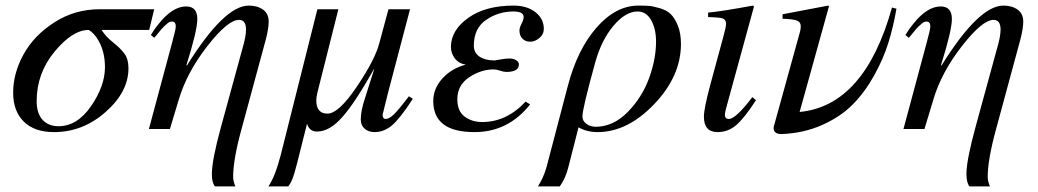

<svg xmlns="http://www.w3.org/2000/svg" viewBox="-20 -461 3708 686"><path d="M531 -428 513 -354H343Q358 -330 384 -309.5Q410 -289 424.5 -269.5Q439 -250 439 -217Q439 -133 357.5 -61Q276 11 173 11Q103 11 65 -26.5Q27 -64 27 -130Q27 -199 64 -266.5Q101 -334 174 -381Q247 -428 337 -428ZM355 -221Q355 -267 338.5 -303Q322 -339 297 -354Q239 -354 175 -276.5Q111 -199 111 -100Q111 -56 132 -33Q153 -10 189 -10Q256 -10 305.5 -82Q355 -154 355 -221Z M646 -228 648 -227Q781 -441 869 -441Q900 -441 920 -426.5Q940 -412 940 -384Q940 -360 930 -321L843 0Q813 109 813 171Q813 186 821 205H748Q737 192 737 161Q737 111 770 -9L845 -283Q859 -330 859 -355Q859 -390 834 -390Q794 -390 721 -296.5Q648 -203 619 -106L587 0H512L594 -305Q608 -355 608 -367Q608 -384 594 -384Q590 -384 585.5 -382Q581 -380 576 -375.5Q571 -371 566.5 -367Q562 -363 556.5 -356.5Q551 -350 547.5 -345.5Q544 -341 538.5 -334.5Q533 -328 531 -326L519 -336Q532 -358 548 -377Q597 -438 645 -438Q685 -438 685 -393Q685 -352 646 -228Z M1441 -117 1455 -108Q1409 -37 1380.5 -13Q1352 11 1318 11Q1297 11 1283 -1Q1269 -13 1269 -34Q1269 -65 1284 -110L1317 -214H1316Q1248 -93 1202.5 -42Q1157 9 1113 9Q1085 9 1077 -19Q1068 17 1057.5 58.5Q1047 100 1042.5 118.5Q1038 137 1032 157Q1026 177 1021 187Q1016 197 1010 205H939Q963 170 983 93L1114 -428H1189L1114 -130Q1110 -112 1110 -103Q1110 -55 1150 -55Q1190 -55 1255 -151.5Q1320 -248 1335 -306L1368 -428H1445L1366 -128Q1347 -52 1347 -51Q1347 -36 1358 -36Q1370 -36 1386.5 -51.5Q1403 -67 1441 -117Z M1858 -98 1874 -88Q1796 11 1675 11Q1528 11 1528 -100Q1528 -145 1561 -181Q1594 -217 1644 -230Q1619 -234 1605 -252.5Q1591 -271 1591 -294Q1592 -354 1653.5 -397.5Q1715 -441 1815 -441Q1863 -441 1893 -417.5Q1923 -394 1923 -358Q1923 -338 1907 -325Q1891 -312 1875 -312Q1857 -312 1846.5 -323Q1836 -334 1836 -352Q1836 -362 1843.5 -376.5Q1851 -391 1851 -400Q1851 -420 1814 -420Q1761 -420 1717 -390Q1673 -360 1673 -298Q1673 -272 1693.5 -258.5Q1714 -245 1747 -245Q1750 -245 1768 -248.5Q1786 -252 1800 -252Q1814 -252 1824 -246Q1834 -240 1834 -231Q1834 -204 1789 -204Q1780 -204 1767 -208.5Q1754 -213 1743 -213Q1699 -213 1656.5 -185Q1614 -157 1614 -106Q1614 -64 1640 -44.5Q1666 -25 1703 -25Q1790 -25 1858 -98Z M1933 135 2008 -151Q2042 -283 2111 -362Q2180 -441 2261 -441Q2284 -441 2298 -440Q2312 -439 2336.5 -432Q2361 -425 2375.5 -411.5Q2390 -398 2401.5 -370.5Q2413 -343 2413 -304Q2413 -189 2317.5 -89Q2222 11 2115 11Q2077 11 2047 -6L2011 135Q2001 176 1980 205H1902Q1922 174 1933 135ZM2324 -312Q2324 -358 2306.5 -389Q2289 -420 2258 -420Q2215 -420 2172 -369Q2129 -318 2107 -239Q2061 -73 2061 -45Q2061 -29 2075 -18.5Q2089 -8 2110 -8Q2172 -9 2223 -61Q2274 -113 2299 -181.5Q2324 -250 2324 -312Z M2668 -114 2681 -103Q2639 -38 2610 -13.5Q2581 11 2544 11Q2495 11 2495 -44Q2495 -73 2517 -155L2565 -332Q2574 -364 2574 -376Q2574 -391 2562.5 -395Q2551 -399 2510 -400V-416Q2556 -420 2670 -441L2674 -438L2580 -95Q2570 -61 2570 -51Q2570 -36 2584 -36Q2609 -36 2668 -114Z M3167 -434 3183 -430Q3172 -366 3154 -308Q3136 -250 3102.5 -190Q3069 -130 3025.5 -86.5Q2982 -43 2916.5 -14Q2851 15 2772 18Q2744 18 2744 -4Q2744 -10 2747 -17L2839 -350Q2841 -360 2841 -367Q2841 -383 2826 -388Q2811 -393 2776 -394V-410L2939 -441L2942 -439L2837 -61Q3069 -83 3167 -434Z M3342 -228 3344 -227Q3477 -441 3565 -441Q3596 -441 3616 -426.5Q3636 -412 3636 -384Q3636 -360 3626 -321L3539 0Q3509 109 3509 171Q3509 186 3517 205H3444Q3433 192 3433 161Q3433 111 3466 -9L3541 -283Q3555 -330 3555 -355Q3555 -390 3530 -390Q3490 -390 3417 -296.5Q3344 -203 3315 -106L3283 0H3208L3290 -305Q3304 -355 3304 -367Q3304 -384 3290 -384Q3286 -384 3281.5 -382Q3277 -380 3272 -375.5Q3267 -371 3262.5 -367Q3258 -363 3252.5 -356.5Q3247 -350 3243.5 -345.5Q3240 -341 3234.5 -334.5Q3229 -328 3227 -326L3215 -336Q3228 -358 3244 -377Q3293 -438 3341 -438Q3381 -438 3381 -393Q3381 -352 3342 -228Z"/></svg>

Font: STIX MathJax Main
Style: Italic
Weight: 400
Italic angle: -16.33°
Designer: MicroPress Inc., with final additions and corrections provided by Coen Hoffman, Elsevier (retired)
Version: Version 1.1.1